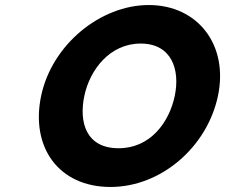

<svg xmlns="http://www.w3.org/2000/svg" viewBox="-20 -747 899 767"><path d="M144.3 -363.9C101.3 -159.1 214.1 -0.1 421.5 -0.1C622.9 -0.1 807.6 -159.1 850.7 -363.9C893.8 -568.8 768.9 -726.9 574.3 -726.9C381.3 -726.9 187.4 -568.8 144.3 -363.9ZM316.9 -363.9C338.9 -468.5 418.7 -573 541.9 -573C666 -573 700.1 -468.5 678.1 -363.9C656.2 -259.4 581.5 -154.8 454 -154.8C323.1 -154.8 294.9 -259.4 316.9 -363.9Z"/></svg>

Font: Hussar
Style: BdOblTwo
Weight: 700
Foundry: Cannot Into Space Fonts
Version: Version 2.00